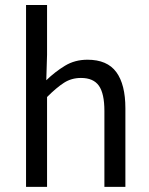

<svg xmlns="http://www.w3.org/2000/svg" viewBox="-20 -732 584 752"><path d="M82 0V-712.4H164.3V-517.6L161.3 -417.7Q195.5 -450.8 234.3 -474.4Q273 -498.1 322.7 -498.1Q400 -498.1 435.6 -449.5Q471.1 -401 471.1 -308V0H388.9V-297.4Q388.9 -365.6 367.4 -396.1Q345.9 -426.7 297.2 -426.7Q259.9 -426.7 230.6 -407.8Q201.3 -389 164.3 -352V0Z"/></svg>

Font: Source Sans Variable
Style: Regular
Weight: 200
Designer: Paul D. Hunt
Foundry: Adobe Systems Incorporated
Version: Version 3.006;hotconv 1.0.111;makeotfexe 2.5.65597